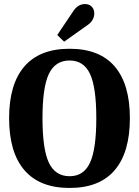

<svg xmlns="http://www.w3.org/2000/svg" viewBox="-20 -919 687 949"><path d="M25 -335Q25 -503 100.5 -590.5Q176 -678 324 -678Q472 -678 547 -590.5Q622 -503 622 -335Q622 -166 547 -78Q472 10 324 10Q176 10 100.5 -78Q25 -166 25 -335ZM456 -335Q456 -487 425 -553.5Q394 -620 324 -620Q253 -620 221.5 -553.5Q190 -487 190 -335Q190 -182 221.5 -115Q253 -48 324 -48Q394 -48 425 -115Q456 -182 456 -335ZM343 -865Q366 -899 400 -899Q421 -899 433.5 -886Q446 -873 446 -852Q446 -837 438 -822Q430 -807 414 -796L297 -713L263 -746Z"/></svg>

Font: Caladea
Style: Bold
Weight: 700
Designer: Carolina Giovagnoli and Andres Torresi
Foundry: Carolina Giovagnoli & Andres Torresi
Version: Version 1.001